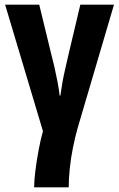

<svg xmlns="http://www.w3.org/2000/svg" viewBox="-20 -567 513 827"><path d="M314 -14Q303 25 294 70Q285 115 280.5 159Q276 203 276 240H127Q127 211 132.5 167.5Q138 124 146.5 78.5Q155 33 165 -2L2 -547H149L199 -341Q207 -311 214.5 -278Q222 -245 228 -213.5Q234 -182 237 -155H240Q243 -178 248 -207Q253 -236 260.5 -268.5Q268 -301 276 -336L326 -547H471Z"/></svg>

Font: Noto Sans Display Condensed
Style: Bold
Weight: 700
Width: 3
Designer: Monotype Design Team
Foundry: Monotype Imaging Inc.
Version: Version 2.003